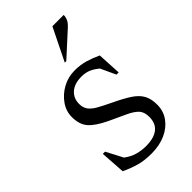

<svg xmlns="http://www.w3.org/2000/svg" viewBox="-247 -893 985 985"><g transform="rotate(-45 245.5 -401.0)"><path d="M239 10Q186 10 147.5 -1Q109 -12 69 -31L60 -166H76L123 -76Q152 -54 182.5 -45.5Q213 -37 245 -37Q302 -37 332.5 -60.5Q363 -84 363 -132Q363 -168 344 -187.5Q325 -207 288.5 -223.5Q252 -240 199 -265Q136 -295 108.5 -326Q81 -357 81 -412Q81 -454 106 -490Q131 -526 171.5 -548.5Q212 -571 261 -571Q302 -571 337 -560.5Q372 -550 406 -534L413 -404H397L359 -486Q335 -506 313 -515Q291 -524 262 -524Q212 -524 183.5 -499Q155 -474 155 -433Q155 -406 168 -388Q181 -370 208.5 -354.5Q236 -339 280 -318Q337 -291 371 -268.5Q405 -246 420.5 -218Q436 -190 436 -147Q436 -101 410.5 -65.5Q385 -30 340.5 -10Q296 10 239 10ZM253 -635 340 -812H422Q422 -797 415.5 -782Q409 -767 389 -749L264 -635Z"/></g></svg>

Font: Spectral SC
Style: Regular
Weight: 400
Designer: Jean-Baptiste Levee
Foundry: Production Type
Version: Version 2.001